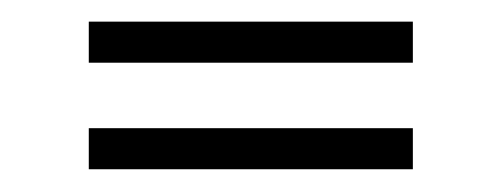

<svg xmlns="http://www.w3.org/2000/svg" viewBox="-20 -484 452 173"><path d="M60 -427.5V-464.5H352V-427.5ZM60 -331.5V-368.5H352V-331.5Z"/></svg>

Font: Big Shoulders Thin
Style: Regular
Weight: 100
Version: Version 2.002